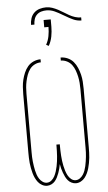

<svg xmlns="http://www.w3.org/2000/svg" viewBox="-66 -1077 632 1127"><g transform="rotate(-5 250.0 -514.0)"><path d="M165 8Q150 8 136 0.5Q122 -7 112.5 -19Q103 -31 96.5 -45Q90 -59 86 -73.5Q82 -88 79 -103.5Q76 -119 74.5 -134Q73 -149 72.5 -164.5Q72 -180 72 -195V-540Q72 -561 73.5 -582.5Q75 -604 80 -624.5Q85 -645 93.5 -665Q102 -685 115.5 -701Q129 -717 149 -726Q169 -735 191 -735V-717Q172 -717 154.5 -708Q137 -699 126 -684Q115 -669 108.5 -651Q102 -633 98 -614.5Q94 -596 92.5 -577.5Q91 -559 91 -540V-195Q91 -181 91.5 -167.5Q92 -154 93.5 -141Q95 -128 97 -114.5Q99 -101 102 -87.5Q105 -74 109.5 -61.5Q114 -49 121.5 -37.5Q129 -26 140.5 -18Q152 -10 165 -10Q180 -10 192 -20Q204 -30 211 -43.5Q218 -57 222.5 -71.5Q227 -86 230 -100.5Q233 -115 235 -130Q237 -145 238 -160Q239 -175 239.5 -190Q240 -205 240 -221V-228H260V-221Q260 -205 260.5 -190Q261 -175 262 -160Q263 -145 265 -130Q267 -115 270 -100.5Q273 -86 277.5 -71.5Q282 -57 289 -43.5Q296 -30 308 -20Q320 -10 335 -10Q348 -10 359.5 -18Q371 -26 378.5 -37.5Q386 -49 390.5 -61.5Q395 -74 398 -87.5Q401 -101 403 -114.5Q405 -128 406.5 -141Q408 -154 408.5 -167.5Q409 -181 409 -195V-540Q409 -559 407.5 -577.5Q406 -596 402 -614.5Q398 -633 391.5 -651Q385 -669 374 -684Q363 -699 345.5 -708Q328 -717 309 -717V-735Q331 -735 351 -726Q371 -717 384.5 -701Q398 -685 406.5 -665Q415 -645 420 -624.5Q425 -604 426.5 -582.5Q428 -561 428 -540V-195Q428 -180 427.5 -164.5Q427 -149 425.5 -134Q424 -119 421 -103.5Q418 -88 414 -73.5Q410 -59 403.5 -45Q397 -31 387.5 -19Q378 -7 364 0.5Q350 8 335 8Q322 8 309.5 2Q297 -4 288.5 -14Q280 -24 274 -36Q268 -48 263.5 -60.5Q259 -73 255.5 -86Q252 -99 250 -112Q248 -99 244.5 -86Q241 -73 236.5 -60.5Q232 -48 226 -36Q220 -24 211.5 -14Q203 -4 190.5 2Q178 8 165 8ZM450 -941Q425 -941 402 -951.5Q379 -962 358 -975L342 -984Q321 -997 298 -1007.5Q275 -1018 250 -1018Q234 -1018 219 -1013.5Q204 -1009 193 -998Q182 -987 177.5 -971.5Q173 -956 173 -941H153Q153 -960 159 -979Q165 -998 179 -1011.5Q193 -1025 212 -1030.5Q231 -1036 250 -1036Q268 -1036 285.5 -1030Q303 -1024 319 -1015.5Q335 -1007 350 -997.5Q365 -988 381 -979Q397 -970 414.5 -964.5Q432 -959 450 -959ZM246 -809 231 -817Q244 -840 249 -866.5Q254 -893 254 -920H229V-963H271V-920Q271 -891 265.5 -862.5Q260 -834 246 -809Z"/></g></svg>

Font: Iosevka SS04 Thin
Style: Regular
Weight: 100
Monospace: yes
Designer: Belleve Invis
Foundry: Belleve Invis
Version: Version 19.0.0; ttfautohint (v1.8.4)